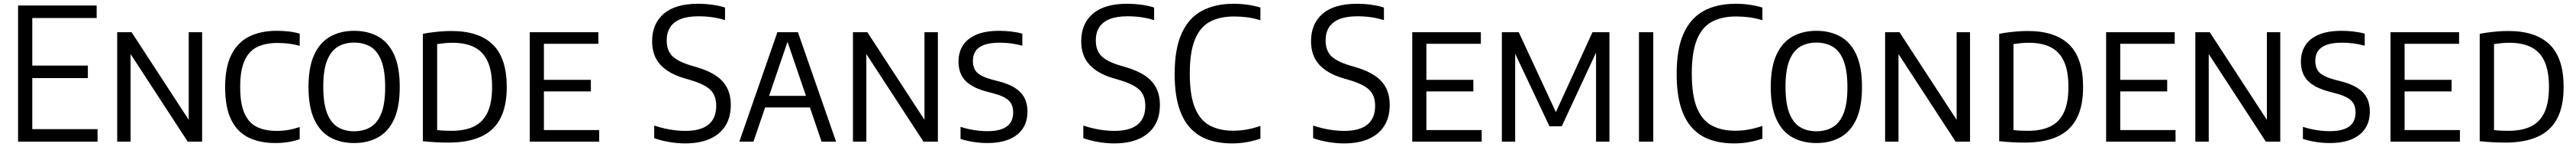

<svg xmlns="http://www.w3.org/2000/svg" viewBox="-20 -770 14044 799"><path d="M78.5 0V-740H507V-672H156V-68H512V0ZM133 -345.5V-413.5H459V-345.5Z M619 0V-595H697.5L1025.5 -93.5H1009V-595H1082V0H1003.5L675.5 -501.5H692V0Z M1481.5 7.5Q1397 7.5 1335.8 -22Q1274.5 -51.5 1241 -118.2Q1207.5 -185 1207.5 -296.5Q1207.5 -404 1241 -471.5Q1274.5 -539 1337.5 -570.8Q1400.5 -602.5 1488.5 -602.5Q1521 -602.5 1553.5 -599Q1586 -595.5 1614 -587V-521Q1583 -529.5 1553.5 -533Q1524 -536.5 1493 -536.5Q1426.5 -536.5 1381.2 -514Q1336 -491.5 1312.8 -439Q1289.5 -386.5 1289.5 -297.5Q1289.5 -206 1313 -153.8Q1336.5 -101.5 1381 -80Q1425.5 -58.5 1488.5 -58.5Q1520 -58.5 1550.2 -63.5Q1580.5 -68.5 1614 -79.5V-13.5Q1586 -3.5 1552.2 2Q1518.5 7.5 1481.5 7.5Z M1911 7.5Q1836 7.5 1780 -23.5Q1724 -54.5 1693 -121.8Q1662 -189 1662 -297Q1662 -405.5 1693.2 -472.8Q1724.5 -540 1780.5 -571.2Q1836.5 -602.5 1911 -602.5Q1986 -602.5 2042 -571.2Q2098 -540 2128.8 -472.8Q2159.5 -405.5 2159.5 -297Q2159.5 -189 2128.8 -122Q2098 -55 2041.8 -23.8Q1985.5 7.5 1911 7.5ZM1911 -56.5Q1962.5 -56.5 2000.5 -79.2Q2038.5 -102 2059.2 -154.2Q2080 -206.5 2080 -295.5Q2080 -386.5 2059.2 -439.8Q2038.5 -493 2000.5 -515.8Q1962.5 -538.5 1911 -538.5Q1859.5 -538.5 1821.8 -515.8Q1784 -493 1763.2 -440.8Q1742.5 -388.5 1742.5 -299.5Q1742.5 -208.5 1763.2 -155.2Q1784 -102 1821.8 -79.2Q1859.5 -56.5 1911 -56.5Z M2425 5Q2392 5 2357.5 3.2Q2323 1.5 2285.5 -2.5V-586Q2309.5 -591 2335.5 -594.2Q2361.5 -597.5 2388.2 -599.5Q2415 -601.5 2441 -601.5Q2591.5 -601.5 2667.2 -527.5Q2743 -453.5 2743 -297Q2743 -191.5 2707.2 -124.8Q2671.5 -58 2600.8 -26.5Q2530 5 2425 5ZM2442.5 -59Q2515.5 -59 2564.5 -82.8Q2613.5 -106.5 2638.2 -159Q2663 -211.5 2663 -297.5Q2663 -382.5 2639.2 -435.2Q2615.5 -488 2567.5 -512.8Q2519.5 -537.5 2447 -537.5Q2426 -537.5 2404.5 -535.5Q2383 -533.5 2363.5 -530.5V-63Q2383.5 -60.5 2402.8 -59.8Q2422 -59 2442.5 -59Z M2868.5 0V-595H3242.5V-532H2945.5V-63H3247V0ZM2922 -273V-336H3201.5V-273Z M3715 9.5Q3675 9.5 3630.8 2.2Q3586.5 -5 3547 -19V-87.5Q3575.5 -78 3604.2 -71.5Q3633 -65 3661.2 -61.8Q3689.5 -58.5 3716 -58.5Q3801 -58.5 3843 -93Q3885 -127.5 3885 -194Q3885 -250.5 3853.8 -281Q3822.5 -311.5 3747.5 -334L3710 -345Q3625 -370 3580.2 -418.5Q3535.5 -467 3535.5 -546Q3535.5 -641 3598.8 -695.2Q3662 -749.5 3786 -749.5Q3824.5 -749.5 3863.5 -744.2Q3902.5 -739 3933 -729V-660.5Q3898.5 -671.5 3862.2 -676.5Q3826 -681.5 3789 -681.5Q3728.5 -681.5 3690.2 -666Q3652 -650.5 3633.5 -621.2Q3615 -592 3615 -551Q3615 -497 3644 -467Q3673 -437 3744 -415L3781.5 -404Q3842.5 -386 3883.2 -358.8Q3924 -331.5 3944.2 -292.2Q3964.5 -253 3964.5 -199.5Q3964.5 -133 3935.2 -86.5Q3906 -40 3850.2 -15.2Q3794.5 9.5 3715 9.5Z M4011 0 4218.5 -595H4330.5L4538.5 0H4459.5L4268 -559.5H4279.5L4088 0ZM4121 -186 4138.5 -249H4410.5L4427.5 -186Z M4630.5 0V-595H4709L5037 -93.5H5020.5V-595H5093.5V0H5015L4687 -501.5H4703.5V0Z M5363 7.5Q5328 7.5 5289.2 1.8Q5250.5 -4 5217 -15V-80.5Q5242 -72.5 5267.2 -67.2Q5292.5 -62 5317 -59.5Q5341.5 -57 5364 -57Q5412 -57 5443.2 -68.8Q5474.5 -80.5 5489.2 -103Q5504 -125.5 5504 -158.5Q5504 -185.5 5494.2 -204.8Q5484.5 -224 5460.5 -238Q5436.5 -252 5394 -263L5364 -271Q5283 -291.5 5244.5 -330.2Q5206 -369 5206 -435.5Q5206 -486 5230.2 -523.5Q5254.5 -561 5303.8 -581.8Q5353 -602.5 5428.5 -602.5Q5460.5 -602.5 5494.2 -598.5Q5528 -594.5 5554 -587V-521.5Q5524 -530 5493 -534Q5462 -538 5431 -538Q5378.5 -538 5346.2 -526.2Q5314 -514.5 5299.2 -492.5Q5284.5 -470.5 5284.5 -440Q5284.5 -398.5 5307.2 -375.8Q5330 -353 5393 -336L5423 -328.5Q5478 -314.5 5513 -292.8Q5548 -271 5565 -239Q5582 -207 5582 -163.5Q5582 -110.5 5557 -72.2Q5532 -34 5483.2 -13.2Q5434.5 7.5 5363 7.5Z M6054.5 9.5Q6014.5 9.5 5970.2 2.2Q5926 -5 5886.5 -19V-87.5Q5915 -78 5943.8 -71.5Q5972.5 -65 6000.8 -61.8Q6029 -58.5 6055.5 -58.5Q6140.5 -58.5 6182.5 -93Q6224.5 -127.5 6224.5 -194Q6224.5 -250.5 6193.2 -281Q6162 -311.5 6087 -334L6049.5 -345Q5964.5 -370 5919.8 -418.5Q5875 -467 5875 -546Q5875 -641 5938.2 -695.2Q6001.5 -749.5 6125.5 -749.5Q6164 -749.5 6203 -744.2Q6242 -739 6272.5 -729V-660.5Q6238 -671.5 6201.8 -676.5Q6165.5 -681.5 6128.5 -681.5Q6068 -681.5 6029.8 -666Q5991.5 -650.5 5973 -621.2Q5954.5 -592 5954.5 -551Q5954.5 -497 5983.5 -467Q6012.5 -437 6083.5 -415L6121 -404Q6182 -386 6222.8 -358.8Q6263.5 -331.5 6283.8 -292.2Q6304 -253 6304 -199.5Q6304 -133 6274.8 -86.5Q6245.5 -40 6189.8 -15.2Q6134 9.5 6054.5 9.5Z M6697.5 9.5Q6625.5 9.5 6567.8 -10.5Q6510 -30.5 6469 -74.8Q6428 -119 6406.2 -191.5Q6384.5 -264 6384.5 -368.5Q6384.5 -505 6422.8 -588.8Q6461 -672.5 6532.8 -711Q6604.5 -749.5 6705.5 -749.5Q6743.5 -749.5 6780.2 -744.5Q6817 -739.5 6852 -729V-660Q6815 -671.5 6780 -676Q6745 -680.5 6708 -680.5Q6630 -680.5 6576.2 -651.5Q6522.5 -622.5 6494.8 -554.5Q6467 -486.5 6467 -370.5Q6467 -251 6495.2 -183.2Q6523.5 -115.5 6576.5 -87.5Q6629.5 -59.5 6704 -59.5Q6741 -59.5 6776.5 -65.8Q6812 -72 6852 -85.5V-16.5Q6819.5 -5 6780 2.2Q6740.5 9.5 6697.5 9.5Z M7307.5 9.5Q7267.5 9.5 7223.2 2.2Q7179 -5 7139.5 -19V-87.5Q7168 -78 7196.8 -71.5Q7225.5 -65 7253.8 -61.8Q7282 -58.5 7308.5 -58.5Q7393.5 -58.5 7435.5 -93Q7477.5 -127.5 7477.5 -194Q7477.5 -250.5 7446.2 -281Q7415 -311.5 7340 -334L7302.5 -345Q7217.5 -370 7172.8 -418.5Q7128 -467 7128 -546Q7128 -641 7191.2 -695.2Q7254.5 -749.5 7378.5 -749.5Q7417 -749.5 7456 -744.2Q7495 -739 7525.5 -729V-660.5Q7491 -671.5 7454.8 -676.5Q7418.5 -681.5 7381.5 -681.5Q7321 -681.5 7282.8 -666Q7244.5 -650.5 7226 -621.2Q7207.5 -592 7207.5 -551Q7207.5 -497 7236.5 -467Q7265.5 -437 7336.5 -415L7374 -404Q7435 -386 7475.8 -358.8Q7516.5 -331.5 7536.8 -292.2Q7557 -253 7557 -199.5Q7557 -133 7527.8 -86.5Q7498.5 -40 7442.8 -15.2Q7387 9.5 7307.5 9.5Z M7680 0V-595H8054V-532H7757V-63H8058.5V0ZM7733.5 -273V-336H8013V-273Z M8168.5 0V-595H8260.5L8470 -145.5H8456L8662.5 -595H8755V0H8682V-526H8701.5L8495 -83.5H8428L8218.5 -525.5H8241V0Z M8916 0V-595H8994V0Z M9434.5 9.5Q9362.5 9.5 9304.8 -10.5Q9247 -30.5 9206 -74.8Q9165 -119 9143.2 -191.5Q9121.5 -264 9121.5 -368.5Q9121.5 -505 9159.8 -588.8Q9198 -672.5 9269.8 -711Q9341.5 -749.5 9442.5 -749.5Q9480.5 -749.5 9517.2 -744.5Q9554 -739.5 9589 -729V-660Q9552 -671.5 9517 -676Q9482 -680.5 9445 -680.5Q9367 -680.5 9313.2 -651.5Q9259.5 -622.5 9231.8 -554.5Q9204 -486.5 9204 -370.5Q9204 -251 9232.2 -183.2Q9260.5 -115.5 9313.5 -87.5Q9366.5 -59.5 9441 -59.5Q9478 -59.5 9513.5 -65.8Q9549 -72 9589 -85.5V-16.5Q9556.5 -5 9517 2.2Q9477.5 9.5 9434.5 9.5Z M9883.5 7.5Q9808.5 7.5 9752.5 -23.5Q9696.5 -54.5 9665.5 -121.8Q9634.5 -189 9634.5 -297Q9634.5 -405.5 9665.8 -472.8Q9697 -540 9753 -571.2Q9809 -602.5 9883.5 -602.5Q9958.5 -602.5 10014.5 -571.2Q10070.5 -540 10101.2 -472.8Q10132 -405.5 10132 -297Q10132 -189 10101.2 -122Q10070.5 -55 10014.2 -23.8Q9958 7.5 9883.5 7.5ZM9883.5 -56.5Q9935 -56.5 9973 -79.2Q10011 -102 10031.8 -154.2Q10052.5 -206.5 10052.5 -295.5Q10052.5 -386.5 10031.8 -439.8Q10011 -493 9973 -515.8Q9935 -538.5 9883.5 -538.5Q9832 -538.5 9794.2 -515.8Q9756.5 -493 9735.8 -440.8Q9715 -388.5 9715 -299.5Q9715 -208.5 9735.8 -155.2Q9756.5 -102 9794.2 -79.2Q9832 -56.5 9883.5 -56.5Z M10258 0V-595H10336.5L10664.5 -93.5H10648V-595H10721V0H10642.5L10314.5 -501.5H10331V0Z M11019.5 5Q10986.5 5 10952 3.2Q10917.5 1.5 10880 -2.5V-586Q10904 -591 10930 -594.2Q10956 -597.5 10982.8 -599.5Q11009.5 -601.5 11035.5 -601.5Q11186 -601.5 11261.8 -527.5Q11337.5 -453.5 11337.5 -297Q11337.5 -191.5 11301.8 -124.8Q11266 -58 11195.2 -26.5Q11124.5 5 11019.5 5ZM11037 -59Q11110 -59 11159 -82.8Q11208 -106.5 11232.8 -159Q11257.5 -211.5 11257.5 -297.5Q11257.5 -382.5 11233.8 -435.2Q11210 -488 11162 -512.8Q11114 -537.5 11041.5 -537.5Q11020.5 -537.5 10999 -535.5Q10977.5 -533.5 10958 -530.5V-63Q10978 -60.5 10997.2 -59.8Q11016.5 -59 11037 -59Z M11463 0V-595H11837V-532H11540V-63H11841.5V0ZM11516.5 -273V-336H11796V-273Z M11949.5 0V-595H12028L12356 -93.5H12339.5V-595H12412.5V0H12334L12006 -501.5H12022.5V0Z M12682 7.5Q12647 7.5 12608.2 1.8Q12569.5 -4 12536 -15V-80.5Q12561 -72.5 12586.2 -67.2Q12611.5 -62 12636 -59.5Q12660.5 -57 12683 -57Q12731 -57 12762.2 -68.8Q12793.5 -80.5 12808.2 -103Q12823 -125.5 12823 -158.5Q12823 -185.5 12813.2 -204.8Q12803.5 -224 12779.5 -238Q12755.5 -252 12713 -263L12683 -271Q12602 -291.5 12563.5 -330.2Q12525 -369 12525 -435.5Q12525 -486 12549.2 -523.5Q12573.5 -561 12622.8 -581.8Q12672 -602.5 12747.5 -602.5Q12779.5 -602.5 12813.2 -598.5Q12847 -594.5 12873 -587V-521.5Q12843 -530 12812 -534Q12781 -538 12750 -538Q12697.5 -538 12665.2 -526.2Q12633 -514.5 12618.2 -492.5Q12603.5 -470.5 12603.5 -440Q12603.5 -398.5 12626.2 -375.8Q12649 -353 12712 -336L12742 -328.5Q12797 -314.5 12832 -292.8Q12867 -271 12884 -239Q12901 -207 12901 -163.5Q12901 -110.5 12876 -72.2Q12851 -34 12802.2 -13.2Q12753.5 7.5 12682 7.5Z M13013.5 0V-595H13387.5V-532H13090.5V-63H13392V0ZM13067 -273V-336H13346.5V-273Z M13639.5 5Q13606.5 5 13572 3.2Q13537.5 1.5 13500 -2.5V-586Q13524 -591 13550 -594.2Q13576 -597.5 13602.8 -599.5Q13629.5 -601.5 13655.5 -601.5Q13806 -601.5 13881.8 -527.5Q13957.5 -453.5 13957.5 -297Q13957.5 -191.5 13921.8 -124.8Q13886 -58 13815.2 -26.5Q13744.5 5 13639.5 5ZM13657 -59Q13730 -59 13779 -82.8Q13828 -106.5 13852.8 -159Q13877.5 -211.5 13877.5 -297.5Q13877.5 -382.5 13853.8 -435.2Q13830 -488 13782 -512.8Q13734 -537.5 13661.5 -537.5Q13640.5 -537.5 13619 -535.5Q13597.5 -533.5 13578 -530.5V-63Q13598 -60.5 13617.2 -59.8Q13636.5 -59 13657 -59Z"/></svg>

Font: Encode Sans SC SemiCondensed
Style: Regular
Weight: 400
Width: 4
Designer: Multiple Designers
Foundry: Impallari Type
Version: Version 3.002